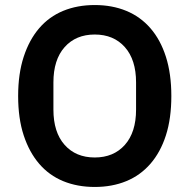

<svg xmlns="http://www.w3.org/2000/svg" viewBox="-20 -730 752 762"><path d="M356 12Q287 12 231 -11Q175 -34 135.5 -80Q96 -126 74 -193Q52 -260 52 -349Q52 -437 74 -504.5Q96 -572 135.5 -618Q175 -664 231 -687Q287 -710 356 -710Q425 -710 481 -687Q537 -664 577 -618Q617 -572 638.5 -504.5Q660 -437 660 -349Q660 -260 638.5 -193Q617 -126 577 -80Q537 -34 481 -11Q425 12 356 12ZM356 -105Q431 -105 475.5 -155Q520 -205 520 -295V-403Q520 -493 475.5 -543Q431 -593 356 -593Q281 -593 236.5 -543Q192 -493 192 -403V-295Q192 -205 236.5 -155Q281 -105 356 -105Z"/></svg>

Font: IBM Plex Arabic SemiBold
Style: Regular
Weight: 600
Designer: Mike Abbink, Paul van der Laan, Pieter van Rosmalen, Wael Morcos, Khajak Apelian
Foundry: Bold Monday
Version: Version 1.0